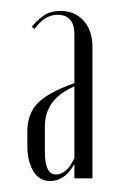

<svg xmlns="http://www.w3.org/2000/svg" viewBox="-20 -725 219 351"><path d="M30 -459V-485Q30 -517 49 -536.5Q68 -556 116 -573V-662Q116 -698 85 -698Q62 -698 43 -672L38 -676Q46 -686 58.5 -695.5Q71 -705 91 -705Q117 -705 133 -687Q149 -669 149 -639V-399H116V-424H115Q108 -410 96.5 -402Q85 -394 72 -394Q52 -394 41 -412Q30 -430 30 -459ZM116 -436V-567Q62 -544 62 -494V-448Q62 -406 82 -406Q102 -406 116 -436Z"/></svg>

Font: Moniqa Cond Display
Style: Regular
Weight: 400
Width: 3
Designer: Rajesh Rajput
Foundry: Rajesh Rajput
Version: Version 1.000